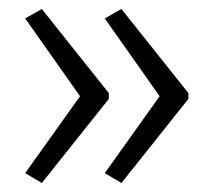

<svg xmlns="http://www.w3.org/2000/svg" viewBox="-20 -485 474 427"><path d="M399 -265V-278L250 -465L213 -444L335 -271L213 -100L250 -78ZM222 -265V-278L73 -465L36 -444L158 -271L36 -100L73 -78Z"/></svg>

Font: Noto Sans Lao Looped UI Cond Lt
Style: Regular
Weight: 300
Width: 3
Designer: Mark Frömberg, Ben Mitchell
Foundry: The Fontpad Ltd
Version: Version 1.001